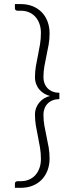

<svg xmlns="http://www.w3.org/2000/svg" viewBox="-20 -778 340 930"><path d="M190.4 -222.7Q190.4 -194.8 195.1 -168.9Q199.7 -143.1 205.3 -116.9Q210.9 -90.8 215.6 -64.7Q220.2 -38.6 220.2 -10.7Q220.2 20 210.7 45.9Q201.2 71.8 183.1 91.1Q165 110.4 138.9 121.1Q112.8 131.8 79.6 131.8H52.2V110.8Q52.2 105.5 56.2 102.5Q60.1 99.6 64.9 99.6H81.1Q102.5 99.6 120.4 92Q138.2 84.5 150.9 70.6Q163.6 56.6 170.9 36.6Q178.2 16.6 178.2 -7.8Q178.2 -36.1 173.8 -63Q169.4 -89.8 163.8 -116.5Q158.2 -143.1 153.8 -169.2Q149.4 -195.3 149.4 -222.2Q149.4 -240.7 155.3 -255.9Q161.1 -271 171.4 -282.7Q181.6 -294.4 194.8 -302.2Q208 -310.1 222.7 -313Q208 -316.4 194.8 -324.2Q181.6 -332 171.4 -343.5Q161.1 -355 155.3 -370.6Q149.4 -386.2 149.4 -404.3Q149.4 -431.2 153.8 -457.3Q158.2 -483.4 163.8 -509.8Q169.4 -536.1 173.8 -563Q178.2 -589.8 178.2 -618.7Q178.2 -643.1 170.9 -663.1Q163.6 -683.1 150.9 -697Q138.2 -710.9 120.4 -718.5Q102.5 -726.1 81.1 -726.1H64.9Q60.1 -726.1 56.2 -729Q52.2 -731.9 52.2 -737.3V-758.3H79.6Q112.8 -758.3 138.9 -747.6Q165 -736.8 183.1 -717.8Q201.2 -698.7 210.7 -672.6Q220.2 -646.5 220.2 -616.2Q220.2 -587.9 215.6 -561.8Q210.9 -535.6 205.3 -509.5Q199.7 -483.4 195.1 -457.5Q190.4 -431.6 190.4 -403.8Q190.4 -387.7 195.8 -373.8Q201.2 -359.9 211.4 -349.6Q221.7 -339.4 236.1 -334Q250.5 -328.6 267.6 -328.6V-297.9Q250.5 -297.9 236.1 -292.5Q221.7 -287.1 211.4 -276.9Q201.2 -266.6 195.8 -252.7Q190.4 -238.8 190.4 -222.7Z"/></svg>

Font: Kantumruy Light
Style: Regular
Weight: 300
Foundry: Sovichet Tep
Version: Version 1.3000